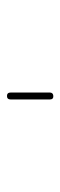

<svg xmlns="http://www.w3.org/2000/svg" viewBox="165 -560 170 540"><g transform="rotate(90 250.0 -290.0)"><path d="M240.2 -235.4V-344.7Q240.2 -354.5 250 -355Q259.8 -355.5 259.8 -344.7V-235.4Q259.8 -224.6 250 -224.6Q240.2 -224.6 240.2 -235.4Z"/></g></svg>

Font: Rounded Mgen+ 1mn thin
Style: Regular
Weight: 100
Designer: [Source Han Sans]
Ryoko NISHIZUKA  (kana & ideographs); Paul D. Hunt (Latin, Greek & Cyrillic); Wenlong ZHANG  (bopomofo
Version: Version 1.059.20150602